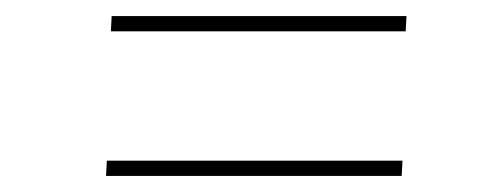

<svg xmlns="http://www.w3.org/2000/svg" viewBox="-20 -423 622 239"><path d="M118 -384 119 -403H486L485 -384ZM112 -204 113 -223H481L480 -204Z"/></svg>

Font: Literata 72pt SemiBold
Style: Italic
Weight: 600
Italic angle: -2°
Designer: Latin by Veronika Burian and Jose Scaglione. Greek by Irene Vlachou. Cyrillic by Vera Evstafieva
Foundry: TypeTogether
Version: Version 3.002